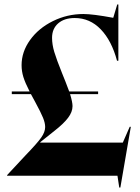

<svg xmlns="http://www.w3.org/2000/svg" viewBox="-20 -790 630 863"><path d="M508 0H12V-3L94 -91Q148 -147 165.5 -172Q183 -197 183 -219Q183 -237 173.5 -260.5Q164 -284 138 -332L119 -367H33V-379H113Q93 -418 85 -444Q77 -470 77 -497Q77 -557 115 -610Q153 -663 217.5 -695Q282 -727 355 -727Q397 -727 489 -710L507 -770H512V-517H506Q482 -607 433 -658Q384 -709 316 -709Q269 -709 241.5 -685Q214 -661 214 -620Q214 -590 224 -556.5Q234 -523 259 -461Q274 -425 291 -379H421V-367H295Q306 -331 306 -313Q306 -287 286 -260.5Q266 -234 225 -202L161 -151V-149H532L563 -220H568L521 53H516Z"/></svg>

Font: Nyght Serif Bold
Style: Regular
Weight: 700
Designer: Maksym Kobuzan
Version: Version 0.410